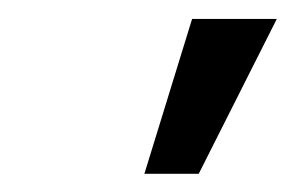

<svg xmlns="http://www.w3.org/2000/svg" viewBox="-20 -793 317 206"><path d="M134.9 -606.5H193.2L277 -772.7H186.1Z"/></svg>

Font: Margiela Sans
Style: Italic
Weight: 400
Italic angle: -9.39999°
Designer: Stefan Endress, Andreas Faust
Version: Version 1.100;FEAKit 1.0